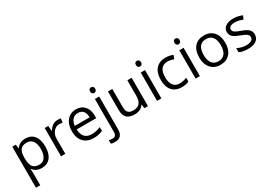

<svg xmlns="http://www.w3.org/2000/svg" viewBox="30 -1819 4432 3144"><g transform="rotate(-30 2246.0 -247.0)"><path d="M335 9.8Q282.7 9.8 239.5 -9.5Q196.3 -28.8 167 -68.8H161.1Q167 -22 167 20V240.2H85.9V-535.2H151.9L163.1 -461.9H167Q198.2 -505.9 239.7 -525.4Q281.2 -544.9 335 -544.9Q441.4 -544.9 499.3 -472.2Q557.1 -399.4 557.1 -268.1Q557.1 -136.2 498.3 -63.2Q439.5 9.8 335 9.8ZM323.2 -476.1Q241.2 -476.1 204.6 -430.7Q168 -385.3 167 -286.1V-268.1Q167 -155.3 204.6 -106.7Q242.2 -58.1 325.2 -58.1Q394.5 -58.1 433.8 -114.3Q473.1 -170.4 473.1 -269Q473.1 -369.1 433.8 -422.6Q394.5 -476.1 323.2 -476.1Z M942.9 -544.9Q978.5 -544.9 1006.8 -539.1L995.6 -463.9Q962.4 -471.2 937 -471.2Q872.1 -471.2 825.9 -418.5Q779.8 -365.7 779.8 -287.1V0H698.7V-535.2H765.6L774.9 -436H778.8Q808.6 -488.3 850.6 -516.6Q892.6 -544.9 942.9 -544.9Z M1313 9.8Q1194.3 9.8 1125.7 -62.5Q1057.1 -134.8 1057.1 -263.2Q1057.1 -392.6 1120.8 -468.8Q1184.6 -544.9 1292 -544.9Q1392.6 -544.9 1451.2 -478.8Q1509.8 -412.6 1509.8 -304.2V-252.9H1141.1Q1143.6 -158.7 1188.7 -109.9Q1233.9 -61 1315.9 -61Q1402.3 -61 1486.8 -97.2V-24.9Q1443.8 -6.3 1405.5 1.7Q1367.2 9.8 1313 9.8ZM1291 -477.1Q1226.6 -477.1 1188.2 -435.1Q1149.9 -393.1 1143.1 -318.8H1422.9Q1422.9 -395.5 1388.7 -436.3Q1354.5 -477.1 1291 -477.1Z M1583 240.2Q1536.6 240.2 1507.8 228V162.1Q1541.5 171.9 1574.2 171.9Q1612.3 171.9 1630.1 151.1Q1647.9 130.4 1647.9 87.9V-535.2H1729V82Q1729 240.2 1583 240.2ZM1641.1 -680.2Q1641.1 -708 1654.8 -720.9Q1668.5 -733.9 1689 -733.9Q1708.5 -733.9 1722.7 -720.7Q1736.8 -707.5 1736.8 -680.2Q1736.8 -652.8 1722.7 -639.4Q1708.5 -626 1689 -626Q1668.5 -626 1654.8 -639.4Q1641.1 -652.8 1641.1 -680.2Z M1977.1 -535.2V-188Q1977.1 -122.6 2006.8 -90.3Q2036.6 -58.1 2100.1 -58.1Q2184.1 -58.1 2222.9 -104Q2261.7 -149.9 2261.7 -253.9V-535.2H2342.8V0H2275.9L2264.2 -71.8H2259.8Q2234.9 -32.2 2190.7 -11.2Q2146.5 9.8 2089.8 9.8Q1992.2 9.8 1943.6 -36.6Q1895 -83 1895 -185.1V-535.2Z M2595.7 0H2514.6V-535.2H2595.7ZM2507.8 -680.2Q2507.8 -708 2521.5 -720.9Q2535.2 -733.9 2555.7 -733.9Q2575.2 -733.9 2589.4 -720.7Q2603.5 -707.5 2603.5 -680.2Q2603.5 -652.8 2589.4 -639.4Q2575.2 -626 2555.7 -626Q2535.2 -626 2521.5 -639.4Q2507.8 -652.8 2507.8 -680.2Z M2981.4 9.8Q2865.2 9.8 2801.5 -61.8Q2737.8 -133.3 2737.8 -264.2Q2737.8 -398.4 2802.5 -471.7Q2867.2 -544.9 2986.8 -544.9Q3025.4 -544.9 3064 -536.6Q3102.5 -528.3 3124.5 -517.1L3099.6 -448.2Q3072.8 -459 3041 -466.1Q3009.3 -473.1 2984.9 -473.1Q2821.8 -473.1 2821.8 -265.1Q2821.8 -166.5 2861.6 -113.8Q2901.4 -61 2979.5 -61Q3046.4 -61 3116.7 -89.8V-18.1Q3063 9.8 2981.4 9.8Z M3324.7 0H3243.7V-535.2H3324.7ZM3236.8 -680.2Q3236.8 -708 3250.5 -720.9Q3264.2 -733.9 3284.7 -733.9Q3304.2 -733.9 3318.4 -720.7Q3332.5 -707.5 3332.5 -680.2Q3332.5 -652.8 3318.4 -639.4Q3304.2 -626 3284.7 -626Q3264.2 -626 3250.5 -639.4Q3236.8 -652.8 3236.8 -680.2Z M3958.5 -268.1Q3958.5 -137.2 3892.6 -63.7Q3826.7 9.8 3710.4 9.8Q3638.7 9.8 3583 -23.9Q3527.3 -57.6 3497.1 -120.6Q3466.8 -183.6 3466.8 -268.1Q3466.8 -398.9 3532.2 -471.9Q3597.7 -544.9 3713.9 -544.9Q3826.2 -544.9 3892.3 -470.2Q3958.5 -395.5 3958.5 -268.1ZM3550.8 -268.1Q3550.8 -165.5 3591.8 -111.8Q3632.8 -58.1 3712.4 -58.1Q3792 -58.1 3833.3 -111.6Q3874.5 -165 3874.5 -268.1Q3874.5 -370.1 3833.3 -423.1Q3792 -476.1 3711.4 -476.1Q3631.8 -476.1 3591.3 -423.8Q3550.8 -371.6 3550.8 -268.1Z M4445.8 -146Q4445.8 -71.3 4390.1 -30.8Q4334.5 9.8 4233.9 9.8Q4127.4 9.8 4067.9 -23.9V-99.1Q4106.4 -79.6 4150.6 -68.4Q4194.8 -57.1 4235.8 -57.1Q4299.3 -57.1 4333.5 -77.4Q4367.7 -97.7 4367.7 -139.2Q4367.7 -170.4 4340.6 -192.6Q4313.5 -214.8 4234.9 -245.1Q4160.2 -272.9 4128.7 -293.7Q4097.2 -314.5 4081.8 -340.8Q4066.4 -367.2 4066.4 -403.8Q4066.4 -469.2 4119.6 -507.1Q4172.9 -544.9 4265.6 -544.9Q4352.1 -544.9 4434.6 -509.8L4405.8 -443.8Q4325.2 -477.1 4259.8 -477.1Q4202.1 -477.1 4172.9 -459Q4143.6 -440.9 4143.6 -409.2Q4143.6 -387.7 4154.5 -372.6Q4165.5 -357.4 4189.9 -343.8Q4214.4 -330.1 4283.7 -304.2Q4378.9 -269.5 4412.4 -234.4Q4445.8 -199.2 4445.8 -146Z"/></g></svg>

Font: f01206874
Style: Regular
Weight: 400
Foundry: Ascender Corporation
Version: Version 1.10